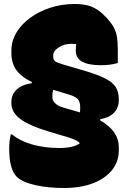

<svg xmlns="http://www.w3.org/2000/svg" viewBox="-20 -740 640 960"><path d="M276 0Q349 0 379 -24L377 -27Q373 -32 356 -40Q339 -48 319 -54L225 -82Q125 -112 81 -145.5Q37 -179 37 -223V-230Q37 -268 63.5 -292.5Q90 -317 139 -324V-330Q84 -357 60.5 -391.5Q37 -426 37 -474V-487Q37 -535 62 -577Q87 -619 131 -651Q175 -683 232 -701.5Q289 -720 353 -720Q405 -720 438 -706.5Q471 -693 498 -666Q532 -633 546.5 -607Q561 -581 565 -554.5Q569 -528 569 -491V-425Q533 -414 484 -414Q359 -414 359 -486Q359 -500 361 -520Q350 -521 337 -521Q301 -521 273.5 -503Q246 -485 246 -462V-459Q246 -442 254.5 -434.5Q263 -427 294 -418L390 -390Q463 -369 502.5 -349.5Q542 -330 558 -305.5Q574 -281 574 -244V-240Q574 -201 549.5 -176Q525 -151 481 -144V-138Q574 -85 574 -4V12Q574 68 540 110.5Q506 153 444.5 176.5Q383 200 300 200Q218 200 154 185Q90 170 64 144Q26 106 26 4Q26 -16 28 -34Q30 -52 34 -68H40Q80 -35 141.5 -17.5Q203 0 276 0ZM294 -203 380 -178Q381 -187 381 -199V-204Q381 -231 369 -244.5Q357 -258 322 -268L246 -291Q242 -277 242 -260V-253Q242 -237 256 -223.5Q270 -210 294 -203Z"/></svg>

Font: Recursive Mn Csl St XBk
Style: Regular
Weight: 1000
Monospace: yes
Version: Version 1.079;hotconv 1.0.112;makeotfexe 2.5.65598; ttfautoh